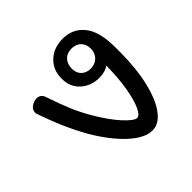

<svg xmlns="http://www.w3.org/2000/svg" viewBox="-157 -763 916 916"><g transform="rotate(-45 301.5 -304.5)"><path d="M531 -406V-372Q531 -263 511 -178Q491 -93 456 -45.5Q421 2 377 2Q324 2 262.5 -55Q201 -112 145 -208Q86 -313 42 -444Q40 -448 40 -455Q40 -474 57.5 -486Q75 -498 93 -498Q106 -498 115.5 -491Q125 -484 129 -471Q154 -398 172.5 -353.5Q191 -309 219 -260Q263 -184 305 -138Q347 -92 367 -92Q383 -92 399.5 -127Q416 -162 427 -226Q438 -290 439 -373Q414 -355 375 -355Q320 -355 282 -388.5Q244 -422 244 -480Q244 -538 282.5 -574.5Q321 -611 383 -611Q450 -611 490.5 -561Q531 -511 531 -406ZM444 -483Q444 -513 426 -530.5Q408 -548 379 -548Q348 -548 330 -529Q312 -510 312 -479Q312 -449 330 -432Q348 -415 376 -415Q406 -415 425 -434Q444 -453 444 -483Z"/></g></svg>

Font: Mali Medium
Style: Regular
Weight: 500
Version: Version 1.000; ttfautohint (v1.6)